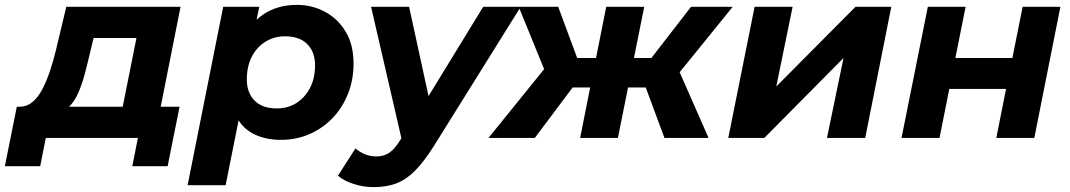

<svg xmlns="http://www.w3.org/2000/svg" viewBox="-87 -566 4393 788"><path d="M405 -70 473 -410H297L279 -335Q269 -292 258.5 -254Q248 -216 234 -184.5Q220 -153 201 -132.5Q182 -112 153 -104L-6 -128Q23 -128 45.5 -146.5Q68 -165 85.5 -197.5Q103 -230 117 -271.5Q131 -313 142 -358L185 -538H654L561 -70ZM-67 116 -18 -128H650L601 116H456L479 0H101L78 116Z M1066 8Q1001 8 952.5 -17Q904 -42 880 -94.5Q856 -147 863 -230Q869 -326 902.5 -397Q936 -468 994 -507Q1052 -546 1131 -546Q1194 -546 1247 -517.5Q1300 -489 1332 -435.5Q1364 -382 1364 -305Q1364 -238 1341 -180.5Q1318 -123 1277.5 -81Q1237 -39 1183 -15.5Q1129 8 1066 8ZM683 194 829 -538H977L955 -431L921 -271L900 -111L839 194ZM1048 -121Q1095 -121 1130 -143.5Q1165 -166 1185.5 -205.5Q1206 -245 1206 -298Q1206 -353 1174 -385Q1142 -417 1083 -417Q1038 -417 1002 -394.5Q966 -372 946 -332.5Q926 -293 926 -240Q926 -185 958 -153Q990 -121 1048 -121Z M1446 202Q1405 202 1364.5 189Q1324 176 1300 155L1372 43Q1389 58 1410.5 67Q1432 76 1458 76Q1488 76 1510.5 61Q1533 46 1555 10L1598 -58L1612 -74L1896 -538H2050L1692 36Q1652 99 1615.5 135.5Q1579 172 1538.5 187Q1498 202 1446 202ZM1565 21 1436 -538H1592L1690 -88Z M2640 0 2545 -256 2682 -316 2821 0ZM2444 -207 2468 -328H2655L2631 -207ZM2689 -253 2540 -268 2749 -538H2920ZM2108 0H1918L2184 -329L2300 -256ZM2449 0H2294L2401 -538H2557ZM2381 -207H2195L2219 -328H2405ZM2158 -253 2042 -538H2204L2304 -268Z M2902 0 3010 -538H3166L3099 -211L3424 -538H3571L3464 0H3307L3375 -328L3050 0Z M3613 0 3721 -538H3876L3834 -328H4068L4110 -538H4265L4158 0H4002L4042 -201H3809L3769 0Z"/></svg>

Font: MOST Montserrat
Style: Bold Italic
Weight: 700
Italic angle: -11.3°
Designer: Julieta Ulanovsky
Foundry: Julieta Ulanovsky
Version: Version 8.000;March 11, 2024;FontCreator 15.0.0.2926 64-bit